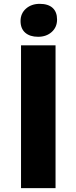

<svg xmlns="http://www.w3.org/2000/svg" viewBox="-20 -979 398 999"><path d="M89.4 0V-743.2H269V0ZM178.2 -787.6Q135.7 -787.6 111.3 -808.8Q86.9 -830.1 86.9 -869.6Q86.9 -909.2 115.2 -934.1Q143.6 -959 186.5 -959Q230.5 -959 253.7 -938Q276.9 -917 276.9 -877.4Q276.9 -837.4 249 -812.5Q221.2 -787.6 178.2 -787.6Z"/></svg>

Font: HaufeMerriweatherSans
Style: Bold
Weight: 700
Designer: Eben Sorkin
Foundry: Eben Sorkin
Version: Version 1.56